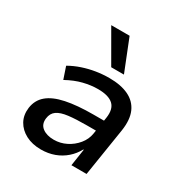

<svg xmlns="http://www.w3.org/2000/svg" viewBox="-177 -891 980 1032"><g transform="rotate(30 312.5 -375.0)"><path d="M222 9Q168 9 128 -12Q88 -33 68 -69Q48 -105 54 -152Q61 -203 98 -234.5Q135 -266 204 -280.5Q273 -295 374 -295H455L445 -227H373Q305 -227 259.5 -221.5Q214 -216 190.5 -199.5Q167 -183 163 -150Q158 -112 184.5 -91.5Q211 -71 256 -71Q296 -71 332 -89Q368 -107 393.5 -138Q419 -169 425 -207L442 -314Q451 -372 422 -399Q393 -426 327 -426Q284 -426 237.5 -414.5Q191 -403 140 -375L115 -449Q150 -469 189 -482Q228 -495 268.5 -501.5Q309 -508 350 -508Q422 -508 470 -485Q518 -462 538.5 -415.5Q559 -369 548 -297L501 0H407L423 -105H420Q402 -71 372.5 -45Q343 -19 305 -5Q267 9 222 9ZM329 -563 216 -759H330L408 -563Z"/></g></svg>

Font: Nunito Sans 7pt SemiBold
Style: Italic
Weight: 600
Italic angle: -9°
Designer: Vernon Adams
Foundry: Vernon Adams
Version: Version 3.101;gftools[0.9.27]